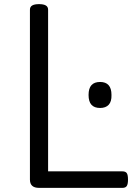

<svg xmlns="http://www.w3.org/2000/svg" viewBox="-20 -910 665 930"><path d="M169 0Q125 0 125 -40V-863Q125 -877 136 -883.5Q147 -890 169 -890Q191 -890 202 -883.5Q213 -877 213 -863V-80H573Q588 -80 594 -71.5Q600 -63 600 -40Q600 -18 594 -9Q588 0 573 0ZM465 -387Q437 -387 423 -402.5Q409 -418 409 -450Q409 -482 423 -497.5Q437 -513 465 -513Q492 -513 506 -497.5Q520 -482 520 -450Q521 -418 506.5 -402.5Q492 -387 465 -387Z"/></svg>

Font: Playwrite IT Moderna
Style: Regular
Weight: 400
Designer: Veronika Burian, José Scaglione
Foundry: TypeTogether
Version: Version 1.002